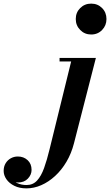

<svg xmlns="http://www.w3.org/2000/svg" viewBox="-254 -780 608 1060"><path d="M-108.2 260Q-146.3 260 -174.6 246Q-203 232 -218.4 209.9Q-233.8 187.7 -233.8 163.5Q-233.8 139.2 -222.9 121.4Q-212 103.5 -194.1 93.7Q-176.3 84 -155.5 84Q-123.5 84 -101.6 104.1Q-79.7 124.2 -79.7 158Q-79.7 184.5 -100 206Q-120.2 227.5 -154.7 227.5Q-185.8 227.5 -209.3 209.5Q-232.8 191.5 -232.8 163.5H-213.8Q-213.8 184 -199 201.7Q-184.3 219.5 -160 230.5Q-135.8 241.5 -107.2 241.5Q-72.2 241.5 -49.4 216.8Q-26.5 192 -10.5 147.4Q5.5 102.8 19.8 43.5L138.8 -440.5H74.8V-460H275.3L154.3 11.5Q140 67.3 113 113Q86 158.8 50 191.8Q14 224.8 -26.4 242.4Q-66.7 260 -108.2 260ZM249.3 -589.5Q213.5 -589.5 188.9 -614.4Q164.3 -639.2 164.3 -675Q164.3 -711.2 188.9 -735.6Q213.5 -760 249.3 -760Q285.5 -760 309.6 -735.6Q333.8 -711.2 333.8 -675Q333.8 -639.2 309.6 -614.4Q285.5 -589.5 249.3 -589.5Z"/></svg>

Font: Bodoni Moda
Style: Italic
Weight: 400
Italic angle: -13°
Designer: Owen Earl
Foundry: indestructible type
Version: Version 2.005